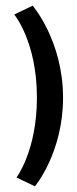

<svg xmlns="http://www.w3.org/2000/svg" viewBox="-20 -512 271 676"><path d="M103 144C103 144 202 26 202 -168C202 -368 95 -492 95 -492L30 -461C30 -461 110 -366 110 -168C110 19 38 113 38 113Z"/></svg>

Font: Hussar Tani
Style: Bold
Weight: 700
Foundry: Cannot Into Space Fonts
Version: Version 0.92